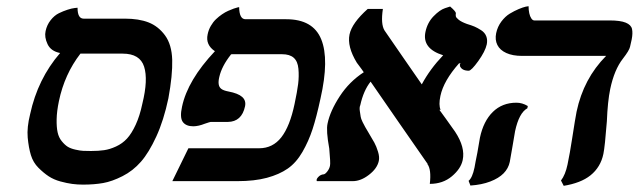

<svg xmlns="http://www.w3.org/2000/svg" viewBox="-20 -584 2059 619"><path d="M375.5 -411.1H239.3Q188 -344.7 169.9 -257.8Q163.1 -225.1 162.6 -199.5Q162.1 -173.8 165.8 -157.2Q169.4 -140.6 179.2 -128.7Q189 -116.7 198.5 -110.8Q208 -105 223.1 -101.6Q238.3 -98.1 248.3 -97.7Q258.3 -97.2 273.4 -97.2Q297.9 -97.2 315.9 -99.9Q334 -102.5 354.2 -111.8Q374.5 -121.1 389.4 -137.2Q404.3 -153.3 417.5 -181.9Q430.7 -210.4 439 -250Q458 -327.1 444.6 -369.1Q431.2 -411.1 375.5 -411.1ZM247.6 11.2Q230 11.2 213.1 9Q196.3 6.8 174.8 1Q153.3 -4.9 137 -15.6Q120.6 -26.4 103.8 -43.2Q86.9 -60.1 79.6 -84Q72.3 -107.9 69.3 -140.6Q66.4 -173.3 77.1 -215.8Q101.6 -329.6 173.8 -413.1Q144 -418.9 133.3 -441.7Q122.6 -464.4 127 -483.9Q131.3 -503.9 143.3 -519Q155.3 -534.2 169.7 -541.3Q184.1 -548.3 197.8 -552.7Q211.4 -557.1 220.7 -558.1L230 -559.1Q230 -523.9 249.5 -523.9H382.3Q427.7 -523.9 459 -511.7Q490.2 -499.5 512 -470Q533.7 -440.4 535.2 -391.1Q536.6 -341.8 522.9 -267.1Q507.8 -195.8 483.9 -143.8Q460 -91.8 434.3 -62.5Q408.7 -33.2 375 -16.1Q341.3 1 312.5 6.1Q283.7 11.2 247.6 11.2Z M929.7 -249Q938 -288.1 941.2 -313.2Q944.3 -338.4 942.1 -362.3Q939.9 -386.2 927 -397.7Q914.1 -409.2 889.6 -409.2H725.6Q726.6 -408.2 724.6 -408.2V-409.2Q724.1 -408.7 724.1 -408.4Q724.1 -408.2 724.6 -408.2Q694.8 -370.6 687 -335.9Q683.6 -321.8 685.1 -312.3Q686.5 -302.7 693.6 -297.4Q700.7 -292 716.3 -289.1Q747.6 -283.2 760.7 -271.5Q773.9 -259.8 770 -241.2Q759.3 -191.4 714.4 -190.9H691.4H659.2Q657.2 -190.9 640.1 -185.1Q620.6 -177.2 603.5 -176.8Q579.6 -176.8 569.3 -190.9Q559.1 -205.1 566.9 -240.2Q585 -325.7 672.9 -418.9Q642.1 -439.5 649.4 -473.1Q652.3 -487.8 659.7 -500.5Q667 -513.2 676.3 -522Q685.5 -530.8 695.8 -537.8Q706.1 -544.9 715.8 -549.1Q725.6 -553.2 733.4 -556.2Q741.2 -559.1 746.1 -560.1L751 -561Q751.5 -522 771.5 -522H902.8Q989.3 -522 1015.6 -457.3Q1042 -392.6 1013.2 -266.1Q1000.5 -207 987.8 -168Q975.1 -128.9 955.1 -94.2Q935.1 -59.6 907.7 -40.5Q880.4 -21.5 840.3 -10.7Q800.3 0 745.6 0H535.6L587.4 -106H815.4Q859.4 -106 887 -141.4Q914.6 -176.8 929.7 -249Z M1549.3 -440.9Q1544.4 -418.5 1522 -387.2Q1499.5 -356 1491.2 -356Q1468.3 -356 1462.4 -372.1H1463.4Q1460.9 -377.9 1465.8 -379.4Q1462.9 -379.4 1460 -379.9Q1410.2 -323.7 1399.9 -274.9Q1393.6 -245.6 1400.4 -230H1396.5Q1413.6 -207 1447.3 -159.2Q1480.5 -108.9 1471.7 -67.9Q1465.8 -40 1436.8 -15.6Q1407.7 8.8 1365.7 8.8Q1371.1 -37.6 1357.9 -55.2H1358.9Q1326.2 -102.1 1266.6 -188Q1207 -273.9 1174.8 -320.8Q1151.9 -292 1141.6 -245.1Q1138.2 -237.8 1140.1 -225.8Q1142.1 -213.9 1142.8 -207.8Q1143.6 -201.7 1148.9 -190.7Q1154.3 -179.7 1157.5 -174.3Q1160.6 -168.9 1167 -158.2Q1180.2 -136.2 1186.8 -124.3Q1193.4 -112.3 1198.7 -95Q1204.1 -77.6 1201.2 -64.9Q1195.8 -40.5 1169.4 -20.3Q1143.1 0 1117.2 0H1001.5Q998.5 -5.4 1006.1 -13.4Q1013.7 -21.5 1023.9 -22Q1028.8 -22.9 1035.4 -31.5Q1042 -40 1043.9 -49.8Q1045.9 -58.1 1041.5 -105Q1030.8 -163.6 1036.1 -186Q1044.4 -226.1 1075.2 -273.4Q1106 -320.8 1152.8 -351.1Q1149.9 -355.5 1145.8 -361.1Q1141.6 -366.7 1137.5 -372.3Q1133.3 -377.9 1130.4 -381.8Q1098.6 -434.1 1106.9 -473.1Q1114.7 -509.8 1165.5 -555.2H1214.4Q1207 -506.3 1219.7 -485.8Q1239.7 -456.1 1280.3 -397.9Q1320.8 -339.8 1339.8 -312Q1366.2 -361.3 1408.7 -405.8Q1340.3 -427.2 1351.6 -481Q1357.9 -511.2 1377.9 -531.7Q1397.9 -552.2 1414.6 -557.6L1431.2 -563Q1448.7 -547.9 1449.7 -542Q1448.7 -535.2 1449.7 -531Q1450.7 -526.9 1459.2 -520Q1467.8 -513.2 1485.4 -506.8Q1500 -502.4 1509.8 -498.3Q1519.5 -494.1 1531.2 -486.6Q1543 -479 1547.6 -467.3Q1552.2 -455.6 1549.3 -440.9Z M1640.6 -161.1Q1638.7 -151.4 1632.1 -111.1Q1625.5 -70.8 1623.5 -62Q1619.1 -41 1603.5 -25.1Q1587.9 -9.3 1560.5 1.2Q1533.2 11.7 1496.6 14.2L1490.7 -1Q1502.9 -10.7 1509.8 -43.9Q1510.3 -46.9 1513.4 -63.7Q1516.6 -80.6 1519 -91.8Q1524.9 -127.9 1527.3 -140.1Q1538.6 -193.4 1568.8 -223.1Q1599.1 -252.9 1645 -252.9Q1663.6 -252.9 1681.6 -242.2L1680.2 -234.9Q1653.3 -220.2 1640.6 -161.1ZM1947.3 -296.9Q1939 -256.8 1936.5 -192.9Q1930.2 -111.3 1925.3 -87.9Q1920.9 -66.4 1910.4 -49.1Q1899.9 -31.7 1883.8 -18.8Q1867.7 -5.9 1845.9 2.4Q1824.2 10.7 1797.4 15.1L1788.6 -2Q1802.7 -20.5 1809.6 -53.2Q1817.4 -90.3 1824.7 -138.2Q1834.5 -202.1 1838.9 -224.1Q1861.3 -330.6 1934.1 -403.8H1663.1Q1632.8 -403.8 1612.3 -413.1Q1591.8 -422.4 1583.5 -439Q1575.2 -455.6 1579.6 -477.1Q1584 -498 1596.4 -514.6Q1608.9 -531.2 1623.5 -540Q1638.2 -548.8 1652.1 -554.7Q1666 -560.5 1674.8 -562.5L1684.1 -564Q1684.1 -551.8 1686.3 -541.5Q1688.5 -531.2 1692.9 -524.7Q1697.3 -518.1 1702.6 -518.1H1945.3Q1980 -518.1 1997.3 -511Q2014.6 -503.9 2017.6 -490.5Q2020.5 -477.1 2016.6 -457L2011.2 -433.1Q2008.8 -421.4 1988.3 -395Q1960.4 -359.4 1947.3 -296.9Z"/></svg>

Font: Linux Libertine Slanted
Style: Semibold Slanted
Weight: 600
Designer: Philipp H. Poll
Foundry: Philipp H. Poll
Version: Version 5.1.1